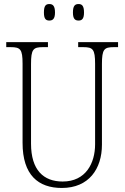

<svg xmlns="http://www.w3.org/2000/svg" viewBox="-20 -923 618 953"><path d="M370 -821C387 -821 397 -830 397 -861C397 -894 387 -903 370 -903C352 -903 342 -894 342 -861C342 -830 352 -821 370 -821ZM225 -821C242 -821 253 -830 253 -861C253 -894 242 -903 225 -903C207 -903 198 -894 198 -861C198 -830 207 -821 225 -821ZM287 10C421 10 486 -85 486 -205V-605C486 -679 497 -689 545 -689H566V-714H368V-689H393C441 -689 452 -679 452 -606V-207C452 -113 406 -22 291 -22C196 -22 134 -79 134 -210V-605C134 -679 145 -689 193 -689H218V-714H11V-689H33C81 -689 92 -679 92 -607V-214C92 -54 170 10 287 10Z"/></svg>

Font: Noto Serif Hebrew Condensed ExtraLight
Style: Regular
Weight: 200
Width: 3
Designer: Monotype Design Team
Foundry: Monotype Imaging Inc.
Version: Version 2.004